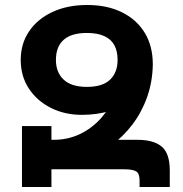

<svg xmlns="http://www.w3.org/2000/svg" viewBox="-20 -749 733 769"><path d="M308 -289Q239 -289 183.5 -317Q128 -345 95.5 -394.5Q63 -444 63 -509Q63 -574 96.5 -623.5Q130 -673 190 -701Q250 -729 329 -729Q409 -729 468 -700Q527 -671 559.5 -618Q592 -565 592 -491Q592 -449 570 -412Q548 -375 509.5 -347.5Q471 -320 419.5 -304.5Q368 -289 308 -289ZM539 0V-27Q539 -54 525.5 -62.5Q512 -71 477 -71H186V0H68V-244H186V-189H531Q595 -189 627.5 -162Q660 -135 660 -66V0ZM195 -90V-189Q251 -189 299 -211.5Q347 -234 383.5 -274.5Q420 -315 440.5 -370Q461 -425 461 -491H592Q591 -422 569.5 -361Q548 -300 510.5 -250.5Q473 -201 423 -165Q373 -129 315 -109.5Q257 -90 195 -90ZM328 -401Q391 -401 421 -430Q451 -459 451 -509Q451 -544 438 -568Q425 -592 397.5 -604.5Q370 -617 328 -617Q266 -617 235 -589.5Q204 -562 204 -509Q204 -459 235 -430Q266 -401 328 -401Z"/></svg>

Font: Noto Sans Armenian
Style: Regular
Weight: 400
Designer: Monotype Design Team
Foundry: Monotype Imaging Inc.
Version: Version 2.007